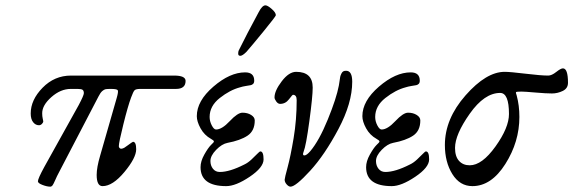

<svg xmlns="http://www.w3.org/2000/svg" viewBox="-20 -683 2147 719"><path d="M245 -350Q207 -350 172.5 -319.5Q138 -289 138 -259Q138 -247 140 -239Q142 -231 142 -229Q142 -224 137 -219Q132 -214 126 -214Q113 -214 104 -225.5Q95 -237 95 -258Q95 -309 139.5 -354.5Q184 -400 246 -400H632Q675 -400 675 -380Q675 -350 639 -350H505Q489 -350 484 -345Q479 -340 471 -318Q459 -286 442 -217.5Q425 -149 425 -136Q425 -130 430 -127Q435 -124 446 -130Q452 -134 459.5 -139.5Q467 -145 472 -148.5Q477 -152 478 -152Q490 -152 490 -124Q490 -92 446 -39Q402 14 364 14Q342 14 342 -28Q342 -56 355 -100L417 -316Q424 -340 421 -345Q418 -350 396 -350Q381 -350 375.5 -349Q370 -348 363 -342Q356 -336 349 -322L199 -34Q194 -25 187 -9Q180 7 176.5 11.5Q173 16 168 16Q156 16 139 9.5Q122 3 122 -4Q122 -14 146 -58L275 -290Q294 -326 294 -334Q294 -343 289.5 -346.5Q285 -350 271 -350Z M903 -489Q888 -474 880 -474Q872 -474 872 -482Q872 -490 874 -494Q903 -553 949 -638Q962 -663 974 -663Q982 -663 997.5 -649.5Q1013 -636 1013 -626Q1013 -622 968.5 -567.5Q924 -513 903 -489ZM827 14Q731 14 731 -57Q731 -79 745 -104Q759 -129 770 -140Q772 -142 774 -144Q781 -150 781 -153.5Q781 -157 770 -163Q745 -177 731 -202.5Q717 -228 717 -248Q717 -305 779 -358.5Q841 -412 898 -412Q932 -412 932 -381Q932 -373 928 -369Q924 -365 918.5 -364Q913 -363 900.5 -361Q888 -359 879 -356Q841 -346 803 -316Q765 -286 765 -245Q765 -229 773 -213.5Q781 -198 789 -198Q811 -198 840.5 -229.5Q870 -261 888 -261Q907 -261 920.5 -252.5Q934 -244 934 -232Q934 -193 907 -175Q880 -157 832 -148Q811 -144 789.5 -122Q768 -100 768 -80Q768 -63 777.5 -51Q787 -39 803 -39Q840 -39 895 -67Q908 -73 921.5 -85.5Q935 -98 943.5 -107Q952 -116 955 -116Q967 -116 967 -86Q967 -56 915 -21Q863 14 827 14Z M1091 -308Q1091 -328 1077 -328Q1075 -328 1062 -311Q1049 -294 1029 -294Q1021 -294 1014.5 -303Q1008 -312 1008 -318Q1008 -343 1035 -378.5Q1062 -414 1089 -414Q1151 -414 1151 -355Q1151 -322 1138.5 -229.5Q1126 -137 1117 -115Q1111 -100 1121 -101Q1129 -102 1142 -117Q1175 -156 1207.5 -235.5Q1240 -315 1249 -363Q1250 -367 1251.5 -379Q1253 -391 1254 -395.5Q1255 -400 1258 -406.5Q1261 -413 1265 -415.5Q1269 -418 1276 -418Q1299 -418 1299 -377Q1299 -297 1247.5 -200Q1196 -103 1141.5 -43.5Q1087 16 1068 16Q1061 16 1053.5 7.5Q1046 -1 1046 -10Q1046 -16 1057 -56.5Q1068 -97 1079.5 -165.5Q1091 -234 1091 -308Z M1447 14Q1351 14 1351 -57Q1351 -79 1365 -104Q1379 -129 1390 -140Q1392 -142 1394 -144Q1401 -150 1401 -153.5Q1401 -157 1390 -163Q1365 -177 1351 -202.5Q1337 -228 1337 -248Q1337 -305 1399 -358.5Q1461 -412 1518 -412Q1552 -412 1552 -381Q1552 -373 1548 -369Q1544 -365 1538.5 -364Q1533 -363 1520.5 -361Q1508 -359 1499 -356Q1461 -346 1423 -316Q1385 -286 1385 -245Q1385 -229 1393 -213.5Q1401 -198 1409 -198Q1431 -198 1460.5 -229.5Q1490 -261 1508 -261Q1527 -261 1540.5 -252.5Q1554 -244 1554 -232Q1554 -193 1527 -175Q1500 -157 1452 -148Q1431 -144 1409.5 -122Q1388 -100 1388 -80Q1388 -63 1397.5 -51Q1407 -39 1423 -39Q1460 -39 1515 -67Q1528 -73 1541.5 -85.5Q1555 -98 1563.5 -107Q1572 -116 1575 -116Q1587 -116 1587 -86Q1587 -56 1535 -21Q1483 14 1447 14Z M1915 -325Q1925 -288 1925 -245Q1925 -152 1872.5 -69Q1820 14 1749 14Q1702 14 1674 -31Q1646 -76 1646 -140Q1646 -238 1723.5 -326Q1801 -414 1870 -414Q1890 -414 1948 -407Q2006 -400 2033 -400Q2046 -400 2063 -413.5Q2080 -427 2088 -427Q2107 -427 2107 -373Q2107 -352 2087.5 -342.5Q2068 -333 2047 -333Q2025 -333 1985 -336.5Q1945 -340 1933 -340Q1914 -340 1912.5 -338Q1911 -336 1915 -325ZM1886 -256Q1886 -335 1853 -335Q1794 -335 1739 -257Q1684 -179 1684 -129Q1684 -97 1699 -80.5Q1714 -64 1739 -64Q1785 -64 1835.5 -134.5Q1886 -205 1886 -256Z"/></svg>

Font: EB Garamond 12
Style: Italic
Weight: 400
Italic angle: -17°
Version: Version 0.016; ttfautohint (v1.8.4)